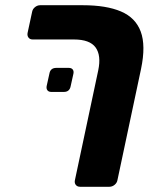

<svg xmlns="http://www.w3.org/2000/svg" viewBox="-20 -591 594 735"><path d="M356 -321.4Q368.1 -378.9 345.9 -409.4Q323.8 -439.9 262.8 -439.9H105.1Q94.5 -439.9 89.1 -447.1Q83.6 -454.4 85.6 -465L103 -545.9Q105 -556.5 114.1 -563.8Q123.1 -571 133.8 -571H297Q387 -571 442.9 -547.2Q498.8 -523.5 518.7 -470.1Q538.7 -416.7 519.9 -327L429.5 98.9Q427.5 109.5 418.4 116.8Q409.4 124 398.7 124H286.8Q276.1 124 270.4 117.1Q264.6 110.1 266.6 99.5ZM176.5 -239.1Q166.5 -239.1 161.7 -245.1Q156.9 -251.1 158.5 -261.1L169.1 -309.1Q172.9 -331.1 195.5 -331.1H243.5Q253.5 -331.1 258.3 -325.1Q263.1 -319.1 261.1 -309.1L250.5 -261.1Q246.3 -239.1 224.5 -239.1Z"/></svg>

Font: Rubik Light
Style: Italic
Weight: 300
Italic angle: -12°
Designer: Hubert and Fischer
Foundry: Hubert and Fischer
Version: Version 2.300;gftools[0.9.30]